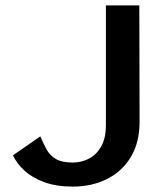

<svg xmlns="http://www.w3.org/2000/svg" viewBox="-20 -680 609 711"><path d="M250 11Q187.8 11 143.1 -5.7Q98.4 -22.4 70 -48.8Q41.5 -75.2 28.1 -104.9L129.3 -175.1Q140.5 -148.5 152.6 -126.4Q164.7 -104.3 187 -91.2Q209.2 -78.1 250 -78.1Q282 -78.1 309.7 -92.7Q337.3 -107.2 354.8 -137.8Q372.2 -168.4 372.2 -216.9V-660H495.9L496.9 -230.1Q496.9 -152.1 464.3 -98.3Q431.7 -44.5 375.4 -16.7Q319.1 11 250 11Z"/></svg>

Font: Panamera Thin
Style: Regular
Weight: 100
Designer: Bastien Sozeau
Foundry: NBR — Bastien Sozeau
Version: Version 3.003;gftools[0.9.33]